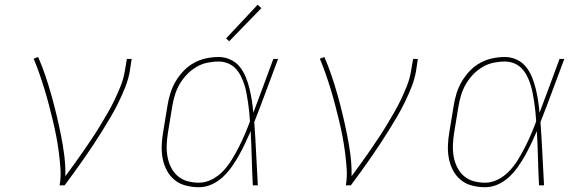

<svg xmlns="http://www.w3.org/2000/svg" viewBox="-20 -777 2440 805"><path d="M230 0Q236 -35 233.5 -70Q231 -105 226.5 -139.5Q222 -174 215.5 -207.5Q209 -241 201 -274Q193 -307 184.5 -339.5Q176 -372 166 -404.5Q156 -437 145 -468.5Q134 -500 121 -531L140 -538Q157 -499 170.5 -459Q184 -419 195.5 -378Q207 -337 217 -295Q227 -253 235.5 -211Q244 -169 249.5 -125.5Q255 -82 254 -38Q273 -64 292 -90Q311 -116 329 -142.5Q347 -169 365 -195.5Q383 -222 399.5 -249.5Q416 -277 432 -304.5Q448 -332 461.5 -360.5Q475 -389 486.5 -418Q498 -447 503 -477L512 -530H532L524 -477Q518 -444 505.5 -412.5Q493 -381 478 -350Q463 -319 445.5 -289Q428 -259 409.5 -229.5Q391 -200 372 -171Q353 -142 333 -113.5Q313 -85 292.5 -56.5Q272 -28 251 0Z M814 8Q786 8 759 1Q732 -6 712 -22.5Q692 -39 679.5 -62.5Q667 -86 662 -112.5Q657 -139 658 -167Q659 -195 664 -223L682 -333Q686 -359 694 -385Q702 -411 716 -435Q730 -459 749.5 -479.5Q769 -500 793.5 -513.5Q818 -527 844.5 -532.5Q871 -538 897 -538Q923 -538 946.5 -527Q970 -516 985.5 -496.5Q1001 -477 1010.5 -453.5Q1020 -430 1026 -405.5Q1032 -381 1036 -355.5Q1040 -330 1042 -304Q1064 -361 1084.5 -417.5Q1105 -474 1126 -530H1146Q1121 -464 1096.5 -397.5Q1072 -331 1046 -265Q1051 -199 1054 -132.5Q1057 -66 1061 0H1040Q1037 -57 1035.5 -114Q1034 -171 1031 -227Q1020 -202 1008 -176.5Q996 -151 982 -126Q968 -101 951.5 -77.5Q935 -54 914 -34.5Q893 -15 867 -3.5Q841 8 814 8ZM814 -11Q842 -11 869 -25Q896 -39 916.5 -61Q937 -83 952.5 -108.5Q968 -134 981.5 -160.5Q995 -187 1006.5 -214Q1018 -241 1028 -268Q1027 -288 1025 -307.5Q1023 -327 1020 -347Q1017 -367 1013.5 -386Q1010 -405 1004 -423.5Q998 -442 989 -459.5Q980 -477 967 -490.5Q954 -504 935.5 -511.5Q917 -519 897 -519Q873 -519 849 -514Q825 -509 803 -496Q781 -483 763 -464Q745 -445 732.5 -423Q720 -401 713 -377.5Q706 -354 702 -330L684 -220Q680 -195 679 -170Q678 -145 682 -121.5Q686 -98 696.5 -76.5Q707 -55 724.5 -39.5Q742 -24 765.5 -17.5Q789 -11 814 -11ZM941 -604 928 -616 1060 -757 1076 -743Z M1430 0Q1436 -35 1433.5 -70Q1431 -105 1426.5 -139.5Q1422 -174 1415.5 -207.5Q1409 -241 1401 -274Q1393 -307 1384.5 -339.5Q1376 -372 1366 -404.5Q1356 -437 1345 -468.5Q1334 -500 1321 -531L1340 -538Q1357 -499 1370.5 -459Q1384 -419 1395.5 -378Q1407 -337 1417 -295Q1427 -253 1435.5 -211Q1444 -169 1449.5 -125.5Q1455 -82 1454 -38Q1473 -64 1492 -90Q1511 -116 1529 -142.5Q1547 -169 1565 -195.5Q1583 -222 1599.5 -249.5Q1616 -277 1632 -304.5Q1648 -332 1661.5 -360.5Q1675 -389 1686.5 -418Q1698 -447 1703 -477L1712 -530H1732L1724 -477Q1718 -444 1705.5 -412.5Q1693 -381 1678 -350Q1663 -319 1645.5 -289Q1628 -259 1609.5 -229.5Q1591 -200 1572 -171Q1553 -142 1533 -113.5Q1513 -85 1492.5 -56.5Q1472 -28 1451 0Z M2014 8Q1986 8 1959 1Q1932 -6 1912 -22.5Q1892 -39 1879.5 -62.5Q1867 -86 1862 -112.5Q1857 -139 1858 -167Q1859 -195 1864 -223L1882 -333Q1886 -359 1894 -385Q1902 -411 1916 -435Q1930 -459 1949.5 -479.5Q1969 -500 1993.5 -513.5Q2018 -527 2044.5 -532.5Q2071 -538 2097 -538Q2123 -538 2146.5 -527Q2170 -516 2185.5 -496.5Q2201 -477 2210.5 -453.5Q2220 -430 2226 -405.5Q2232 -381 2236 -355.5Q2240 -330 2242 -304Q2264 -361 2284.5 -417.5Q2305 -474 2326 -530H2346Q2321 -464 2296.5 -397.5Q2272 -331 2246 -265Q2251 -199 2254 -132.5Q2257 -66 2261 0H2240Q2237 -57 2235.5 -114Q2234 -171 2231 -227Q2220 -202 2208 -176.5Q2196 -151 2182 -126Q2168 -101 2151.5 -77.5Q2135 -54 2114 -34.5Q2093 -15 2067 -3.5Q2041 8 2014 8ZM2014 -11Q2042 -11 2069 -25Q2096 -39 2116.5 -61Q2137 -83 2152.5 -108.5Q2168 -134 2181.5 -160.5Q2195 -187 2206.5 -214Q2218 -241 2228 -268Q2227 -288 2225 -307.5Q2223 -327 2220 -347Q2217 -367 2213.5 -386Q2210 -405 2204 -423.5Q2198 -442 2189 -459.5Q2180 -477 2167 -490.5Q2154 -504 2135.5 -511.5Q2117 -519 2097 -519Q2073 -519 2049 -514Q2025 -509 2003 -496Q1981 -483 1963 -464Q1945 -445 1932.5 -423Q1920 -401 1913 -377.5Q1906 -354 1902 -330L1884 -220Q1880 -195 1879 -170Q1878 -145 1882 -121.5Q1886 -98 1896.5 -76.5Q1907 -55 1924.5 -39.5Q1942 -24 1965.5 -17.5Q1989 -11 2014 -11Z"/></svg>

Font: Iosevka Curly ThExObl
Style: Regular
Weight: 100
Width: 7
Italic angle: -9°
Monospace: yes
Designer: Belleve Invis
Foundry: Belleve Invis
Version: Version 11.1.0; ttfautohint (v1.8.3)